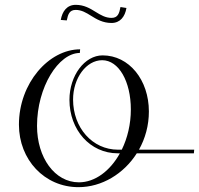

<svg xmlns="http://www.w3.org/2000/svg" viewBox="-20 -769 823 794"><path d="M231.3 -686.6 256.2 -684.6C261.2 -709.9 267.3 -728 293.2 -728C316.9 -728 336.1 -716.6 356.2 -704C379.7 -689.4 405.1 -674 441.2 -674C477.2 -674 497 -700.4 502.9 -736L478.2 -739.9C473.3 -713.9 467.6 -695 441.2 -695C416.3 -695 396.2 -707 375.2 -720C352.2 -734.4 327.4 -749 293.2 -749C256.8 -749 237.6 -722.3 231.3 -686.6ZM311.4 -565C182.1 -565 58.3 -425.5 58.3 -253.5C58.3 -108.6 164 5 304.6 5C400.9 5 491.9 -50.1 545.7 -135H781.8L783.1 -150H554.7C580.5 -196.1 595.7 -250 595.7 -307.9C595.7 -438.3 514.1 -540 404.2 -540C330.2 -540 267.2 -456.7 267.2 -356C267.2 -232 352.6 -135 466.8 -135H475.8C435.6 -62.5 373.2 -15 306.3 -15C206.5 -15 133.1 -117 133.1 -248.4C133.1 -408.9 222 -550 310.1 -550ZM483.6 -150H468.1C361.8 -150 282.2 -241 282.2 -357.3C282.2 -446.2 336.7 -520 402.5 -520C471.6 -520 521.1 -431.6 521.1 -316.4C521.1 -255.3 507.1 -198 483.6 -150Z"/></svg>

Font: Galberik
Style: Regular
Weight: 400
Designer: Gluk
Foundry: Gluk
Version: Version 0.50